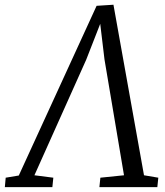

<svg xmlns="http://www.w3.org/2000/svg" viewBox="-64 -772 681 792"><path d="M404 -752.5 530 -49 589 -39 585 0H346L350 -39L447.5 -49L367 -527L345 -710.5L363 -708.5L291.5 -525.5L78 -49L156 -39L152 0H-44L-40.5 -39L13.5 -48L334.5 -748Z"/></svg>

Font: Merriweather 24pt Light
Style: Italic
Weight: 300
Italic angle: -7.8°
Version: Version 2.101